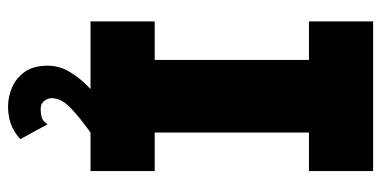

<svg xmlns="http://www.w3.org/2000/svg" viewBox="-262 -502 974 491"><g transform="rotate(90 225.5 -256.0)"><path d="M34.2 -722.7H417V-558.6H318.4V-164.1H417V0H34.2V-164.1H132.8V-558.6H34.2ZM297.4 109.9 335.4 179.7Q314.5 197.8 294.7 204.3Q274.9 210.9 251.5 210.9Q227.1 210.9 203.1 200.7Q179.2 190.4 163.3 168.2Q147.5 146 147.5 109.4Q147.5 80.1 162.8 54.2Q178.2 28.3 199.7 7.3Q221.2 -13.7 241 -28.1Q260.7 -42.5 269.5 -48.8L318.4 0Q278.8 28.3 254.6 51.8Q230.5 75.2 230.5 99.6Q230.5 108.9 237.5 118.2Q244.6 127.4 256.3 127.4Q272.5 127.4 281.2 124.3Q290 121.1 297.4 109.9Z"/></g></svg>

Font: Giphurs Black
Style: Regular
Weight: 900
Version: Version 0.920; ttfautohint (v1.8.4.7-5d5b)